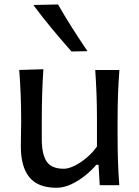

<svg xmlns="http://www.w3.org/2000/svg" viewBox="-20 -846 637 877"><path d="M237.8 11.7Q153.8 11.7 114.5 -36.1Q75.2 -84 75.2 -176.3Q75.2 -210.9 75.9 -236.8Q76.7 -262.7 76.7 -288.1Q76.7 -357.4 74.5 -413.1Q72.3 -468.8 67.9 -526.4L178.2 -529.8Q174.3 -472.2 172.6 -416.3Q170.9 -360.4 170.9 -298.3V-209Q170.9 -142.6 192.6 -108.9Q214.4 -75.2 271.5 -75.2Q292.5 -75.2 320.1 -88.6Q347.7 -102.1 375.2 -125.2Q402.8 -148.4 422.9 -176.8V-298.3Q422.9 -360.4 420.9 -414.6Q418.9 -468.8 415 -526.4H525.4Q521 -468.8 519 -413.1Q517.1 -357.4 517.1 -288.1V-231.9Q517.1 -166.5 518.8 -112.3Q520.5 -58.1 524.9 0H435.5L430.2 -93.3H419.9Q399.9 -69.3 369.9 -44.9Q339.8 -20.5 305.7 -4.4Q271.5 11.7 237.8 11.7ZM306.6 -610.8Q260.3 -663.1 216.3 -716.1Q172.4 -769 132.3 -823.2L245.1 -825.7Q275.4 -772.5 309.3 -719.2Q343.3 -666 379.4 -612.3Z"/></svg>

Font: Pinar-FD Medium
Style: Regular
Weight: 500
Designer: Amin Abedi
Version: Version 3.000